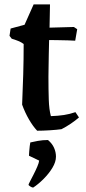

<svg xmlns="http://www.w3.org/2000/svg" viewBox="-20 -579 387 868"><path d="M148 12Q129 -8 111 -39Q93 -70 80 -106Q83 -174 85 -242.5Q87 -311 87 -380Q77 -388 62 -394Q47 -400 33 -404L23 -417L28 -450L91 -467L132 -559H206L204 -454L314 -457L329 -447L320 -395Q310 -396 287.5 -396.5Q265 -397 241 -397.5Q217 -398 202 -398Q201 -366 200.5 -331Q200 -296 199.5 -268.5Q199 -241 199 -232Q199 -173 200.5 -128.5Q202 -84 210 -54Q242 -55 268.5 -59Q295 -63 321 -72L337 -48Q321 -34 299.5 -19.5Q278 -5 258 5Q237 8 205 10Q173 12 148 12ZM130 269Q125 269 117 264Q109 259 109 256Q109 254 116 240.5Q123 227 132 209.5Q141 192 148.5 174.5Q156 157 157 147L111 125Q111 120 112 107Q113 94 114.5 81Q116 68 117 65Q129 62 151 58Q173 54 197 54Q216 70 224.5 89.5Q233 109 233 129Q233 153 217 179.5Q201 206 177 230Q153 254 130 269Z"/></svg>

Font: Labrada SemiBold
Style: Regular
Weight: 600
Designer: Mercedes Jáuregui
Foundry: Omnibus-Type Team
Version: Version 1.000; ttfautohint (v1.8.4.7-5d5b)